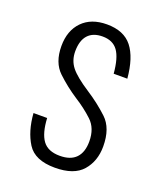

<svg xmlns="http://www.w3.org/2000/svg" viewBox="-110 -619 589 701"><g transform="rotate(20 185.0 -268.5)"><path d="M325 -123Q325 -194 287 -229.5Q249 -265 204 -294Q150 -329 130 -354.5Q110 -380 110 -415Q110 -457 129.5 -478.5Q149 -500 186 -500Q226 -500 245.5 -473Q265 -446 270 -386H323Q316 -466 284 -506.5Q252 -547 186 -547Q125 -547 90.5 -511.5Q56 -476 56 -416Q56 -352 92.5 -317.5Q129 -283 172 -255Q210 -231 240.5 -202.5Q271 -174 271 -123Q271 -81 250 -59Q229 -37 187 -37Q141 -37 120.5 -65Q100 -93 97 -151H44Q49 -82 78 -36Q107 10 185 10Q259 10 292 -28Q325 -66 325 -123Z"/></g></svg>

Font: Secuela Light
Style: Regular
Weight: 300
Designer: Fernando Haro
Foundry: deFharo
Version: Version 1.708